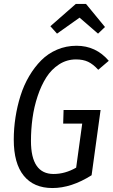

<svg xmlns="http://www.w3.org/2000/svg" viewBox="-20 -928 564 960"><path d="M265.1 -759.8 231.9 -796.9 358.9 -908.2H410.2L504.9 -793L470.2 -759.8L377.9 -839.8ZM362.8 -699.2Q459.5 -699.2 523.9 -624L471.2 -579.1Q445.3 -607.4 420.4 -619.1Q395.5 -630.9 359.9 -630.9Q314 -630.9 275.6 -606.2Q237.3 -581.5 211.7 -541.3Q186 -501 168.2 -447.5Q150.4 -394 142.6 -337.6Q134.8 -281.2 134.8 -223.1Q134.8 -58.1 248 -58.1Q305.7 -58.1 360.8 -89.8L391.1 -310.1H295.9L297.9 -377.9H482.9L438 -51.8Q336.9 12.2 242.2 12.2Q148.9 12.2 98.9 -49.3Q48.8 -110.8 48.8 -230Q48.8 -285.6 57.4 -341.1Q65.9 -396.5 82.5 -449.2Q99.1 -502 125.7 -547.1Q152.3 -592.3 186.3 -626.5Q220.2 -660.6 265.6 -679.9Q311 -699.2 362.8 -699.2Z"/></svg>

Font: Fira Sans Compressed Book
Style: Italic
Weight: 350
Width: 3
Italic angle: -8°
Designer: Carrois Corporate & Edenspiekermann AG
Foundry: Carrois Corporate GbR & Edenspiekermann AG
Version: Version 4.203;PS 004.203;hotconv 1.0.88;makeotf.lib2.5.64775